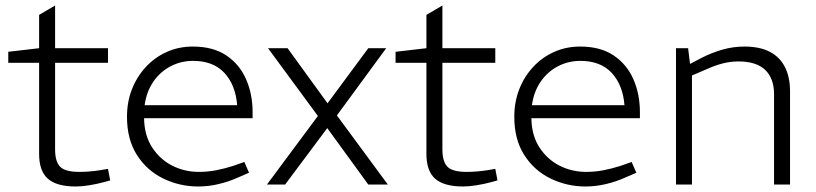

<svg xmlns="http://www.w3.org/2000/svg" viewBox="-20 -670 2964 697"><path d="M255 7Q186 7 154 -21Q122 -49 122 -111V-442H10V-482L122 -495V-616L180 -650V-495H372V-442H180V-128Q180 -83 198.5 -64.5Q217 -46 268 -46Q286 -46 304.5 -47.5Q323 -49 343 -52L372 -57L380 -15L354 -8Q332 -2 304.5 2.5Q277 7 255 7Z M700 7Q632 7 572.5 -22Q513 -51 477 -107.5Q441 -164 441 -246Q441 -300 459 -346Q477 -392 509.5 -427Q542 -462 585.5 -481.5Q629 -501 680 -501Q754 -501 802 -468.5Q850 -436 873.5 -382Q897 -328 897 -263V-241H503Q504 -178 532.5 -134.5Q561 -91 605.5 -68.5Q650 -46 702 -46Q734 -46 765 -52Q796 -58 827 -68L867 -82L884 -43L845 -26Q812 -11 774.5 -2Q737 7 700 7ZM505 -288H841Q835 -362 794.5 -405.5Q754 -449 681 -449Q637 -449 599.5 -429.5Q562 -410 537 -374Q512 -338 505 -288Z M949 0 1134 -249 953 -495H1024L1169 -295L1317 -495H1382L1203 -251L1388 0H1317L1168 -205L1015 0Z M1661 7Q1592 7 1560 -21Q1528 -49 1528 -111V-442H1416V-482L1528 -495V-616L1586 -650V-495H1778V-442H1586V-128Q1586 -83 1604.5 -64.5Q1623 -46 1674 -46Q1692 -46 1710.5 -47.5Q1729 -49 1749 -52L1778 -57L1786 -15L1760 -8Q1738 -2 1710.5 2.5Q1683 7 1661 7Z M2106 7Q2038 7 1978.5 -22Q1919 -51 1883 -107.5Q1847 -164 1847 -246Q1847 -300 1865 -346Q1883 -392 1915.5 -427Q1948 -462 1991.5 -481.5Q2035 -501 2086 -501Q2160 -501 2208 -468.5Q2256 -436 2279.5 -382Q2303 -328 2303 -263V-241H1909Q1910 -178 1938.5 -134.5Q1967 -91 2011.5 -68.5Q2056 -46 2108 -46Q2140 -46 2171 -52Q2202 -58 2233 -68L2273 -82L2290 -43L2251 -26Q2218 -11 2180.5 -2Q2143 7 2106 7ZM1911 -288H2247Q2241 -362 2200.5 -405.5Q2160 -449 2087 -449Q2043 -449 2005.5 -429.5Q1968 -410 1943 -374Q1918 -338 1911 -288Z M2434 0V-495H2478L2485 -438L2525 -459Q2564 -479 2603 -490Q2642 -501 2682 -501Q2738 -501 2774.5 -482Q2811 -463 2829.5 -426.5Q2848 -390 2848 -338V0H2790V-327Q2790 -386 2757.5 -416.5Q2725 -447 2661 -447Q2633 -447 2604.5 -440Q2576 -433 2541 -417L2492 -396V0Z"/></svg>

Font: REM Medium ExtraLight
Style: Regular
Weight: 250
Version: Version 1.005;gftools[0.9.28]